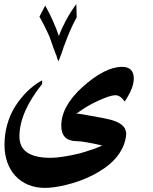

<svg xmlns="http://www.w3.org/2000/svg" viewBox="-20 -710 748 941"><path d="M356 -625.5Q347.7 -610.8 339.1 -593.3Q330.6 -575.7 323 -558.1Q315.4 -540.5 309.3 -525.1Q303.2 -509.8 299.8 -499.5Q299.8 -497.6 298.8 -496.6Q298.3 -495.6 297.6 -493.7Q296.9 -491.7 296.4 -490.7Q291.5 -480.5 287.6 -465.3Q285.6 -460.4 283.7 -454.3Q281.7 -448.2 279.3 -442.4L272 -423.3Q268.6 -416.5 266.1 -409.2Q265.6 -411.6 263.9 -415.8Q262.2 -419.9 262.7 -418Q262.7 -418.9 260.7 -423.3L256.8 -437.5Q256.3 -438.5 255.6 -440.2Q254.9 -441.9 254.4 -442.4Q252.4 -446.3 252.4 -447.3L252 -447.8Q249 -456.1 245.6 -465.6Q242.2 -475.1 239.3 -482.4V-483.4Q238.8 -484.4 238.8 -484.4Q237.3 -488.8 236.3 -491.2Q234.9 -497.1 233.4 -499L229.5 -511.7V-511.2Q229 -512.7 227.8 -515.4Q226.6 -518.1 225.6 -521.2Q224.6 -524.4 223.6 -527.3Q222.7 -530.3 222.2 -531.2Q217.8 -541.5 211.7 -554Q205.6 -566.4 199.2 -579.6Q192.9 -592.8 186 -605.5Q179.2 -618.2 173.3 -628.4Q178.2 -637.7 182.9 -647Q187.5 -656.2 192.4 -665Q194.3 -668.9 197 -674.1Q199.7 -679.2 201.7 -682.6Q222.2 -646 239 -608.2Q255.9 -570.3 268.6 -533.7Q275.4 -552.2 284.4 -572Q293.5 -591.8 304.4 -612.1Q315.4 -632.3 327.9 -652.1Q340.3 -671.9 354 -689.9ZM635.7 -324.7Q635.7 -302.2 625 -274.7Q614.3 -247.1 591.3 -212.4Q579.6 -228.5 568.6 -235.8Q557.6 -243.2 546.4 -243.2Q528.8 -243.2 498.5 -231.9Q468.3 -220.7 431.2 -201.7Q405.3 -187.5 384.8 -174.1Q364.3 -160.6 353.5 -151.4Q360.4 -152.8 362.8 -152.8Q364.7 -152.8 369.1 -152.1Q373.5 -151.4 378.7 -150.6Q383.8 -149.9 389.2 -148.9Q394.5 -147.9 398.9 -147Q401.9 -146.5 405 -146Q408.2 -145.5 407.2 -145.5Q452.1 -137.7 487.3 -131.1Q522.5 -124.5 546.6 -115Q570.8 -105.5 584 -91.3Q597.2 -77.1 598.6 -54.2Q596.2 -19 582 11.2Q567.9 41.5 545.7 66.7Q523.4 91.8 494.6 112.3Q465.8 132.8 433.8 148.9Q401.9 165 368.9 176.8Q335.9 188.5 304.9 196Q273.9 203.6 247.1 207.3Q220.2 210.9 200.7 210.9Q155.3 210.9 118.4 195.6Q81.5 180.2 55.7 152.3Q29.8 124.5 15.9 85.7Q2 46.9 2 -0.5Q2 -50.8 14.9 -97.7Q27.8 -144.5 51.8 -184.6Q80.6 -230 114.5 -262.9Q148.4 -295.9 186.5 -316.4V-298.3Q131.8 -230 103.5 -165.5Q75.2 -101.1 75.2 -41Q75.2 63.5 228 63.5Q254.9 63.5 292 57.6Q329.1 51.8 370.1 42Q402.3 32.7 431.6 22.7Q460.9 12.7 481 2.9Q435.1 -7.3 404.1 -12.7Q373 -18.1 357.4 -18.1Q280.3 -18.1 280.3 -93.8Q280.3 -189.9 386.2 -285.2Q440.4 -333.5 488.3 -357.9Q536.1 -382.3 578.1 -382.3Q635.7 -382.3 635.7 -324.7Z"/></svg>

Font: XB Khoramshahr
Style: Bold
Weight: 700
Designer: Behnam
Foundry: Irmug
Version: Version 8.005 2009